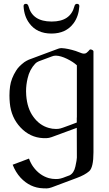

<svg xmlns="http://www.w3.org/2000/svg" viewBox="-20 -723 579 1022"><path d="M253.9 -544.4Q176.3 -544.4 136.2 -599.1Q108.4 -636.2 105.5 -689.5V-690.9Q105.5 -702.6 118.7 -702.6Q127.9 -702.6 131.8 -689.5Q152.8 -608.9 253.4 -608.4H255.9Q355 -608.4 376 -689.5Q379.4 -702.6 389.2 -702.6Q402.3 -702.6 402.3 -690.4V-689.5Q398.9 -636.2 371.6 -599.1Q331.1 -544.4 253.9 -544.4ZM388.7 -42.5 254.9 6.8Q239.3 12.2 229 12.2H209Q139.6 8.8 89.4 -44.4Q39.1 -97.7 32.2 -175.3Q30.3 -195.8 30.3 -214.8Q30.3 -240.2 33.7 -264.2Q39.6 -305.7 65.9 -347.2Q78.6 -368.7 109.4 -392.1Q120.1 -399.4 133.3 -405.3Q172.4 -419.9 211.7 -434.6Q251 -449.2 290.5 -463.9Q298.8 -466.8 306.2 -466.8H308.6Q339.8 -465.3 384.3 -451.2Q388.2 -449.7 389.2 -449.2Q399.9 -444.8 415.5 -439.5Q421.9 -437.5 427.2 -437.5Q435.1 -437.5 440.9 -441.9Q451.2 -450.7 455.6 -456.5Q458 -460 461.9 -460Q464.4 -460 466.8 -459Q477.5 -455.1 477.5 -449.2V87.9Q477.5 168.5 454.6 188.5Q431.6 208.5 389.2 224.1L254.9 274.4Q239.3 279.8 229 279.8Q216.3 279.8 209 279.3Q140.1 276.9 89.4 222.7Q63 193.8 47.4 153.8Q89.8 137.2 134.3 121.1Q143.1 146 157.7 166Q190.9 210.9 239.7 225.1Q258.3 230 276.4 230Q283.2 230 289.6 229.5Q300.3 228.5 314.9 223.6Q320.8 221.2 330.1 217.8Q339.4 214.4 350.1 210.4Q373.5 198.7 381.3 163.1Q389.2 127.4 389.2 115.7ZM389.2 -97.2V-375.5Q369.1 -394 336.4 -409.9Q303.7 -425.8 278.3 -426.8H276.4Q266.6 -426.8 256.8 -422.9Q239.3 -416.5 221.9 -409.9Q204.6 -403.3 187 -397Q174.8 -392.1 167.5 -384.3Q137.2 -352.1 127 -306.2Q118.7 -271.5 118.7 -237.3Q118.7 -226.6 119.6 -215.3Q125 -145 157.7 -101.1Q190.4 -55.7 239.7 -42Q258.3 -36.6 277.3 -36.6Q283.2 -36.6 289.6 -37.1Q300.3 -38.1 314.9 -43.5Q326.2 -47.4 349.9 -56.2Q373.5 -64.9 388.7 -70.8V-97.2Z"/></svg>

Font: Caudex
Style: Regular
Weight: 400
Version: Version 1.04